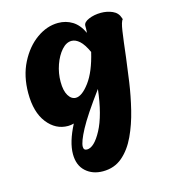

<svg xmlns="http://www.w3.org/2000/svg" viewBox="-106 -592 770 876"><g transform="rotate(-15 278.5 -153.5)"><path d="M273 200Q224 200 192 171Q160 142 160 89Q160 32 200 -45Q193 -43 186 -42Q179 -41 172 -41Q114 -41 74.5 -91.5Q35 -142 35 -232Q35 -313 66.5 -375Q98 -437 147 -472Q196 -507 249 -507Q286 -507 316 -488.5Q346 -470 365 -429Q366 -439 366 -447Q366 -455 366 -462Q366 -479 392 -490Q418 -501 450 -501Q479 -501 504 -490Q529 -479 537 -453L539 -447Q530 -439 523.5 -395Q517 -351 508 -273Q502 -224 493 -161.5Q484 -99 468.5 -35.5Q453 28 428 81.5Q403 135 365 167.5Q327 200 273 200ZM240 -156Q269 -156 304.5 -203.5Q340 -251 361 -340Q343 -379 324.5 -395.5Q306 -412 287 -412Q262 -412 240 -387Q218 -362 204.5 -323.5Q191 -285 191 -244Q191 -202 205 -179Q219 -156 240 -156ZM228 85Q262 85 297.5 18.5Q333 -48 347 -169Q271 -66 241.5 -10.5Q212 45 212 68Q212 85 228 85Z"/></g></svg>

Font: Agbalumo
Style: Regular
Weight: 400
Designer: Raphael Alegbeleye
Foundry: Sorkin Type Co.
Version: Version 1.000; ttfautohint (v1.8.4)